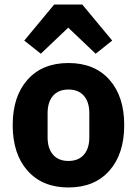

<svg xmlns="http://www.w3.org/2000/svg" viewBox="-20 -815 604 847"><path d="M219 -795H343L475 -636L402 -578L281 -693L160 -578L87 -636ZM462.5 -62Q397 12 282 12Q167 12 101.5 -62Q36 -136 36 -263Q36 -390 101.5 -463.5Q167 -537 282 -537Q397 -537 462.5 -463.5Q528 -390 528 -263Q528 -136 462.5 -62ZM374 -209V-316Q374 -365 350 -392.5Q326 -420 282 -420Q238 -420 214 -392.5Q190 -365 190 -316V-209Q190 -160 214 -132.5Q238 -105 282 -105Q326 -105 350 -132.5Q374 -160 374 -209Z"/></svg>

Font: Aneliza
Style: Bold
Weight: 700
Designer: Mike Abbink, Paul van der Laan, Pieter van Rosmalen
Foundry: Bold Monday
Version: Version 3.0